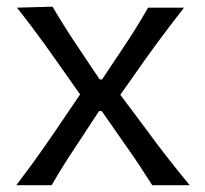

<svg xmlns="http://www.w3.org/2000/svg" viewBox="-20 -544 602 564"><path d="M27.8 0Q54.7 -35.2 73.7 -61.3Q92.8 -87.4 108.9 -110.6Q125 -133.8 143.1 -160.2L215.3 -266.6L145.5 -365.7Q127 -392.1 110.4 -415Q93.8 -438 74.7 -463.4Q55.7 -488.8 29.8 -521.5L134.3 -524.4Q156.2 -487.3 175 -457.8Q193.8 -428.2 216.3 -395L272.9 -310.5H279.8L336.4 -395.5Q358.4 -428.2 376.5 -457Q394.5 -485.8 415 -521.5H520.5Q494.1 -487.3 475.6 -463.1Q457 -439 441.4 -417.5Q425.8 -396 406.7 -369.6L333.5 -265.6L412.6 -159.7Q440.4 -121.6 468 -86.2Q495.6 -50.8 537.1 0H427.2Q406.2 -33.2 387.2 -61.8Q368.2 -90.3 343.8 -124.5L278.8 -217.8H271L212.4 -128.4Q188.5 -92.8 170.4 -64.2Q152.3 -35.6 131.8 0Z"/></svg>

Font: Pinar DS4-Regular
Style: Regular
Weight: 400
Designer: Amin Abedi
Version: Version 2.000